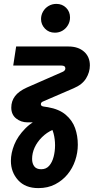

<svg xmlns="http://www.w3.org/2000/svg" viewBox="-20 -749 482 987"><path d="M177 218Q110 218 73 177Q36 136 36 78Q36 38 53.5 -5.5Q71 -49 110 -88.5Q149 -128 213 -155L252 -82Q220 -68 195.5 -43.5Q171 -19 158 9.5Q145 38 145 68Q145 91 156 106Q167 121 192 121Q217 121 232.5 103.5Q248 86 255.5 57.5Q263 29 263 -2Q263 -34 255.5 -62.5Q248 -91 234 -106Q226 -114 207 -117Q188 -120 174 -120H122Q88 -120 63 -140Q38 -160 38 -196Q38 -229 57 -254.5Q76 -280 118 -299L296 -377Q307 -381 311.5 -386Q316 -391 316 -397Q316 -412 296 -412H48L63 -510H332Q382 -510 412 -483.5Q442 -457 442 -413Q442 -378 422.5 -346Q403 -314 358 -295L205 -229Q197 -226 193.5 -222.5Q190 -219 190 -213Q190 -203 206 -201L226 -198Q284 -188 318 -159Q352 -130 366 -90.5Q380 -51 380 -5Q380 36 366.5 76Q353 116 327 147.5Q301 179 263.5 198.5Q226 218 177 218ZM262 -581Q231 -581 211 -602Q191 -623 191 -651Q191 -672 201.5 -690Q212 -708 230 -718.5Q248 -729 270 -729Q300 -729 320 -709Q340 -689 340 -659Q340 -638 329.5 -620Q319 -602 301.5 -591.5Q284 -581 262 -581Z"/></svg>

Font: MuseoModerno Medium
Style: Italic
Weight: 500
Italic angle: -9°
Designer: Pablo Cosgaya, Héctor Gatti, Marcela Romero, and the Authors of The MuseoModerno Project.
Foundry: Omnibus-Type Team
Version: Version 1.003